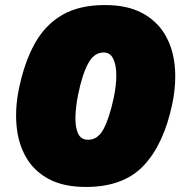

<svg xmlns="http://www.w3.org/2000/svg" viewBox="-20 -726 718 761"><path d="M321 15Q231 15 172.2 -17Q113.5 -49 82.5 -104Q51.5 -159 45.5 -228.8Q39.5 -298.5 55 -374Q76.5 -478.5 117.5 -552.8Q158.5 -627 226.2 -666.5Q294 -706 396 -706Q483 -706 541.8 -675.2Q600.5 -644.5 633 -590.5Q665.5 -536.5 672.5 -465.8Q679.5 -395 663 -315Q629.5 -154.5 549.5 -69.8Q469.5 15 321 15ZM329 -172Q368 -172 390.8 -215.2Q413.5 -258.5 430 -335Q441 -385.5 441 -427Q441 -468.5 428.8 -493.2Q416.5 -518 391 -518Q353 -518 329.8 -475.2Q306.5 -432.5 290 -353Q280 -304 279 -262.8Q278 -221.5 289.5 -196.8Q301 -172 329 -172Z"/></svg>

Font: Commissioner Black
Style: Italic
Weight: 900
Italic angle: -12°
Designer: Kostas Bartsokas
Foundry: Kostas Bartsokas
Version: Version 1.000; ttfautohint (v1.8.3)